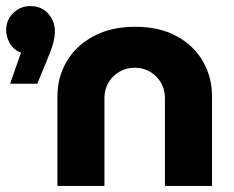

<svg xmlns="http://www.w3.org/2000/svg" viewBox="-37 -613 772 633"><path d="M152.3 0V-294.7Q152.3 -359 183.3 -411.2Q214.3 -463.3 272 -494Q329.7 -524.7 408.7 -524.7Q488.3 -524.7 545 -494Q601.7 -463.3 631.8 -411.2Q662 -359 662 -294.7V0H506.7V-290.7Q506.7 -317.7 493.7 -340.2Q480.7 -362.7 458.2 -376.2Q435.7 -389.7 407.3 -389.7Q379 -389.7 356.2 -376.2Q333.3 -362.7 320.3 -340.2Q307.3 -317.7 307.3 -290.7V0ZM-3.7 -337 32.3 -439.3Q8.3 -448 -4.2 -469.7Q-16.7 -491.3 -16.7 -513.3Q-16.7 -547.3 7 -570.2Q30.7 -593 63 -593Q100 -593 122 -568Q144 -543 144 -509.3Q144 -479 126.7 -436.3L86 -337Z"/></svg>

Font: MuseoModerno Thin
Style: Regular
Weight: 100
Designer: Pablo Cosgaya, Héctor Gatti, Marcela Romero, and the Authors of The MuseoModerno Project.
Foundry: Omnibus-Type Team
Version: Version 1.003